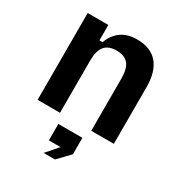

<svg xmlns="http://www.w3.org/2000/svg" viewBox="-181 -669 959 1023"><g transform="rotate(30 299.0 -157.5)"><path d="M67 0V-534H194V-439H213Q232 -490 270 -517Q308 -544 367 -544Q450 -544 493 -494Q536 -444 536 -348V0H397V-322Q397 -382 374 -410Q351 -438 301 -438Q252 -438 228.5 -410Q205 -382 205 -322V0ZM236 229 299 157H227V56H375V157L306 229Z"/></g></svg>

Font: Mozilla Text ExtraLight
Style: Regular
Weight: 200
Designer: Studio DRAMA
Foundry: Studio DRAMA
Version: Version 1.000